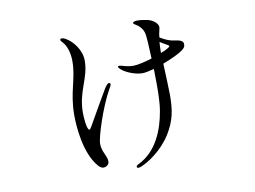

<svg xmlns="http://www.w3.org/2000/svg" viewBox="-72 -711 1144 862"><g transform="rotate(-10 500.0 -280.0)"><path d="M735 -492C717 -497 700 -506 687 -514C688 -527 690 -537 692 -543C693 -549 695 -555 695 -560C695 -576 674 -594 650 -600C638 -603 616 -606 604 -606C598 -606 582 -605 582 -598C582 -595 586 -592 593 -588C603 -583 625 -565 629 -538C631 -527 634 -482 636 -427C603 -417 570 -409 550 -409C536 -409 518 -412 499 -418C491 -420 490 -420 488 -420C484 -420 481 -419 481 -416C481 -414 483 -411 486 -408C503 -389 550 -369 585 -369C597 -369 616 -373 638 -379C638 -356 639 -333 639 -310C639 -281 639 -228 632 -188C618 -105 582 -11 496 30C487 34 486 38 486 41C486 44 489 46 494 46C497 46 501 45 508 42C538 30 603 -11 644 -76C682 -137 689 -185 689 -253C689 -274 686 -345 684 -395C721 -409 758 -426 774 -438C780 -443 791 -449 791 -463V-467C790 -489 751 -487 735 -492ZM429 -352C424 -352 418 -347 408 -332C399 -318 322 -183 317 -174C311 -164 309 -161 306 -161C294 -161 290 -219 290 -240C290 -340 339 -388 339 -470C339 -517 305 -563 269 -582C263 -585 258 -586 254 -586C249 -586 247 -583 247 -580C247 -577 248 -575 254 -569C275 -548 284 -510 284 -478C284 -394 250 -343 250 -236C250 -190 257 -62 316 5C320 10 329 18 340 18C348 18 365 11 365 -6C365 -32 342 -52 342 -90C342 -121 384 -251 425 -324C431 -334 435 -341 435 -346C435 -349 431 -352 429 -352ZM716 -460C708 -455 696 -449 682 -444V-450C682 -464 683 -480 684 -494C698 -486 710 -478 718 -474C722 -472 724 -470 724 -468C724 -466 721 -463 716 -460Z"/></g></svg>

Font: Shippori Mincho OTF
Style: Regular
Weight: 400
Designer: FONTDASU
Foundry: FONTDASU / Google Inc. / but / Adobe
Version: Version 3.300;hotconv 1.0.109;makeotfexe 2.5.65596